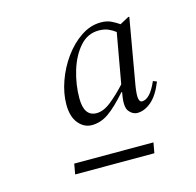

<svg xmlns="http://www.w3.org/2000/svg" viewBox="-65 -737 511 501"><g transform="rotate(-15 190.0 -487.0)"><path d="M156 -417Q135 -417 120 -435Q105 -453 105 -486Q105 -516 116.5 -548.5Q128 -581 148 -608.5Q168 -636 193.5 -653Q219 -670 247 -670Q263 -670 274.5 -664.5Q286 -659 296 -652L320 -665H323L292 -487Q288 -462 290 -452.5Q292 -443 298 -443Q320 -443 339 -487L349 -483Q335 -448 316.5 -432.5Q298 -417 279 -417Q266 -417 256.5 -429Q247 -441 253 -474L254 -480H252Q223 -447 201.5 -432Q180 -417 156 -417ZM142 -493Q142 -444 176 -444Q195 -444 216 -461Q237 -478 257 -500L281 -635Q272 -642 261.5 -646.5Q251 -651 236 -651Q206 -651 185 -627Q164 -603 153 -566.5Q142 -530 142 -493ZM80 -304 85 -332H299L294 -304Z"/></g></svg>

Font: Spectral ExtraLight
Style: Italic
Weight: 275
Italic angle: -10°
Designer: Jean-Baptiste Levee
Foundry: Production Type
Version: Version 2.001